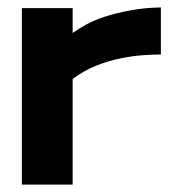

<svg xmlns="http://www.w3.org/2000/svg" viewBox="-20 -448 483 518"><path d="M414 -428V-301Q393 -301 365 -299Q337 -297 305 -290.5Q273 -284 240 -271Q207 -258 176 -235V50H39V-426H176V-359Q191 -370 213 -382Q235 -394 264.5 -403.5Q294 -413 331.5 -420Q369 -427 414 -428Z"/></svg>

Font: BM HANNA
Style: Regular
Weight: 400
Designer: BONGJIN KIM, JAEHYUN KEUM, MINJUNG KIM, JUHEE TAE
Foundry: WOOWA BROTHERS Corporation.
Version: Version 1.000